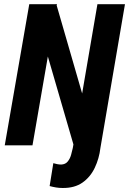

<svg xmlns="http://www.w3.org/2000/svg" viewBox="-20 -732 649 967"><path d="M127.4 -710.9H266.6L143.6 0H3.9ZM160.2 -656.7 263.2 -712.4 453.6 -54.2 351.1 0ZM470.7 -710.9H609.4L485.8 12.7Q479.5 66.4 457.3 113Q435.1 159.7 395.5 187.5Q356 215.3 295.9 214.8Q278.8 214.8 262.5 212.2Q246.1 209.5 230 205.1L248.5 89.8Q258.3 92.8 268.3 94.7Q278.3 96.7 288.6 96.7Q309.6 95.7 321 81.5Q332.5 67.4 337.9 48.3Q343.3 29.3 346.7 13.2Z"/></svg>

Font: Roboto Condensed
Style: Bold Italic
Weight: 700
Italic angle: -12°
Designer: Christian Robertson
Foundry: Google
Version: Version 3.0